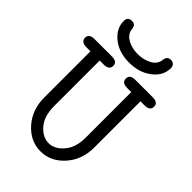

<svg xmlns="http://www.w3.org/2000/svg" viewBox="-245 -911 1015 1015"><g transform="rotate(45 262.5 -404.0)"><path d="M86 -788Q86 -819 117 -819Q126 -819 132.5 -816Q139 -813 142 -807Q145 -801 146 -796.5Q147 -792 148 -786Q149 -780 149 -779Q155 -751 187 -733.5Q219 -716 263 -716Q304 -716 338.5 -734Q373 -752 377 -786Q380 -819 408 -819Q422 -819 430.5 -810.5Q439 -802 439 -787Q439 -731 388 -691.5Q337 -652 262 -652Q185 -652 135.5 -692Q86 -732 86 -788ZM4 -581Q4 -611 45 -611H174Q215 -611 215 -581Q215 -550 174 -550H144V-209Q144 -134 180.5 -92Q217 -50 262 -50Q306 -50 343 -92.5Q380 -135 380 -209V-550H350Q309 -550 309 -581Q309 -611 350 -611H479Q520 -611 520 -581Q520 -550 479 -550H449V-204Q449 -113 393.5 -51Q338 11 262 11Q186 11 130.5 -51Q75 -113 75 -204V-550H45Q4 -550 4 -581Z"/></g></svg>

Font: CMU Typewriter Text
Style: Regular
Weight: 500
Monospace: yes
Version: Version 0.7.0